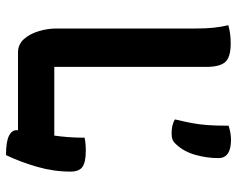

<svg xmlns="http://www.w3.org/2000/svg" viewBox="-95 -655 790 640"><g transform="rotate(90 300.0 -335.0)"><path d="M155 0Q128 0 110.5 -19.5Q93 -39 84 -69Q75 -99 75 -128V-593Q75 -625 72.5 -650.5Q70 -676 64 -701Q78 -705 92.5 -707Q107 -709 125 -709Q171 -709 187 -690.5Q203 -672 203 -628V-121H432Q435 -142 437 -167Q439 -192 439 -222Q448 -224 459 -225Q470 -226 483 -226Q520 -226 536 -215Q552 -204 552 -175Q552 -119 536 -63.5Q520 -8 497 40Q452 40 432.5 30Q413 20 414 4Q414 2 414 0ZM446 -710Q507 -710 507 -668Q507 -629 496 -590.5Q485 -552 461 -527Q453 -518 445 -515Q437 -512 424 -512Q396 -512 378 -523Q386 -557 390.5 -581Q395 -605 397 -632.5Q399 -660 399 -702Q423 -710 446 -710Z"/></g></svg>

Font: Recursive Mn Csl St SmB
Style: Regular
Weight: 600
Monospace: yes
Version: Version 1.079;hotconv 1.0.112;makeotfexe 2.5.65598; ttfautoh